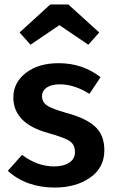

<svg xmlns="http://www.w3.org/2000/svg" viewBox="-20 -828 514 863"><path d="M117 -627 68 -682 206 -808H287L426 -682L377 -627L247 -715ZM244 -544Q351 -544 432 -481L382 -406Q314 -449 249 -449Q211 -449 190 -434.5Q169 -420 169 -396Q169 -369 191 -354Q213 -339 280 -320Q366 -297 407.5 -259Q449 -221 449 -153Q449 -74 385 -29.5Q321 15 226 15Q99 15 15 -60L79 -132Q148 -80 223 -80Q266 -80 291.5 -97Q317 -114 317 -144Q317 -177 294.5 -193Q272 -209 197 -230Q40 -273 40 -390Q40 -457 96.5 -500.5Q153 -544 244 -544Z"/></svg>

Font: FiraGO Medium
Style: Regular
Weight: 500
Designer: bBox Type
Foundry: bBox Type GmbH
Version: Version 1.001;PS 001.001;hotconv 1.0.88;makeotf.lib2.5.64775